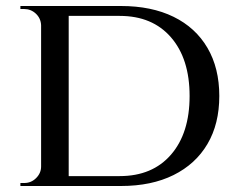

<svg xmlns="http://www.w3.org/2000/svg" viewBox="-20 -620 796 640"><path d="M383 -600Q485 -600 558.5 -564Q632 -528 671.5 -460.5Q711 -393 711 -300Q711 -207 671.5 -140Q632 -73 558.5 -36.5Q485 0 383 0H167L165 -33Q237 -33 284 -33Q331 -33 355 -33Q379 -33 379 -33Q488 -33 550 -104.5Q612 -176 612 -300Q612 -424 550 -495.5Q488 -567 379 -567Q379 -567 354.5 -567Q330 -567 280 -567Q230 -567 155 -567V-600ZM209 -600V0H117V-600ZM120 -65V0H48V-10Q48 -10 54 -10Q60 -10 61 -10Q84 -10 100.5 -26.5Q117 -43 117 -65ZM119 -536H117Q116 -559 99.5 -574.5Q83 -590 60 -590Q60 -590 54 -590Q48 -590 48 -590V-600H119Z"/></svg>

Font: Cinzel Medium
Style: Regular
Weight: 500
Designer: Natanael Gama
Version: Version 2.000